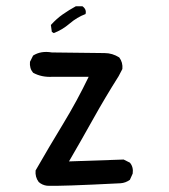

<svg xmlns="http://www.w3.org/2000/svg" viewBox="-20 -597 540 615"><path d="M131 -2Q115 -4 104 -14Q92 -30 94 -51Q137 -126 182 -200Q227 -274 264 -351H148Q113 -349 86 -364Q74 -378 76 -399L86 -419Q111 -435 146 -429L315 -427Q340 -427 362 -413Q374 -397 372 -376L360 -353Q317 -285 278.5 -216Q240 -147 201 -80L376 -86L396 -76Q408 -62 405 -41L396 -21Q382 -11 366 -10Q170 0 131 -2ZM152 -491 146 -495 143 -517Q161 -537 181 -551Q201 -565 223 -577H244Q258 -567 254 -552Q227 -542 203 -521.5Q179 -501 152 -491Z"/></svg>

Font: NaniFont Regular
Style: Regular
Weight: 400
Designer: Nanigashitei
Version: Version 1.036